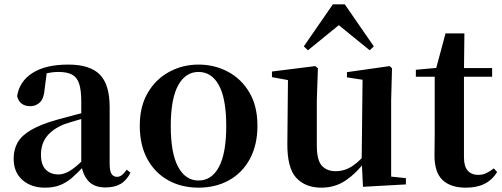

<svg xmlns="http://www.w3.org/2000/svg" viewBox="-20 -850 2318 886"><path d="M187 16Q124 16 83.5 -19.5Q43 -55 43 -118Q43 -161 62 -193.5Q81 -226 125.5 -251.5Q170 -277 245 -298Q285 -309 334.5 -322Q384 -335 424 -344V-319Q384 -309 344 -297.5Q304 -286 277 -277Q223 -255 196 -220.5Q169 -186 169 -136Q169 -90 191 -67.5Q213 -45 250 -45Q266 -45 284.5 -52.5Q303 -60 327.5 -79.5Q352 -99 385 -135L401 -82H366Q337 -51 311.5 -29Q286 -7 256.5 4.5Q227 16 187 16ZM466 15Q415 15 388 -14.5Q361 -44 355 -94V-97V-381Q355 -435 345 -464.5Q335 -494 312 -506Q289 -518 250 -518Q224 -518 197 -512Q170 -506 134 -491L196 -516L186 -439Q183 -396 164.5 -378Q146 -360 120 -360Q71 -360 59 -406Q69 -474 129.5 -513Q190 -552 295 -552Q395 -552 440.5 -506Q486 -460 486 -356V-95Q486 -60 495 -47Q504 -34 520 -34Q531 -34 541 -41Q551 -48 565 -67L582 -53Q564 -17 536 -1Q508 15 466 15Z M896 16Q817 16 755.5 -18.5Q694 -53 659.5 -117Q625 -181 625 -270Q625 -359 662 -422Q699 -485 761 -518.5Q823 -552 896 -552Q970 -552 1032 -519Q1094 -486 1131 -423Q1168 -360 1168 -270Q1168 -181 1133 -116.5Q1098 -52 1036.5 -18Q975 16 896 16ZM896 -17Q957 -17 990.5 -80Q1024 -143 1024 -268Q1024 -394 990.5 -456Q957 -518 896 -518Q836 -518 802 -456Q768 -394 768 -268Q768 -143 802 -80Q836 -17 896 -17Z M1463 16Q1389 16 1347 -29.5Q1305 -75 1306 -188L1309 -498L1339 -475L1235 -494V-520L1435 -545L1447 -535L1442 -389V-178Q1442 -111 1465 -85.5Q1488 -60 1529 -60Q1572 -60 1609.5 -86Q1647 -112 1677 -154L1710 -103H1663Q1625 -51 1575.5 -17.5Q1526 16 1463 16ZM1655 12 1649 -109V-112L1653 -482L1581 -493V-517L1778 -545L1789 -535L1785 -389V-35L1853 -28V1ZM1686 -618 1504 -766H1583L1401 -618L1382 -636L1516 -830H1571L1705 -636Z M2054 -496V-536H2251V-496ZM2130 16Q2059 16 2022 -19.5Q1985 -55 1985 -132Q1985 -160 1985.5 -182.5Q1986 -205 1986 -235V-496H1899V-528L2009 -538L1990 -525L2036 -696H2123L2121 -519V-509V-124Q2121 -82 2138.5 -62.5Q2156 -43 2187 -43Q2207 -43 2223 -50.5Q2239 -58 2259 -73L2274 -56Q2253 -21 2217.5 -2.5Q2182 16 2130 16Z"/></svg>

Font: Noto Serif TC ExtraLight
Style: Bold
Weight: 700
Version: Version 2.002-H1;hotconv 1.1.0;makeotfexe 2.6.0